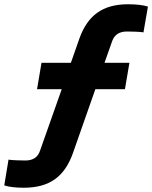

<svg xmlns="http://www.w3.org/2000/svg" viewBox="-65 -694 715 902"><path d="M46 188C169 188 238 135 277 27L383 -275H522L543 -399H426L462 -501C473 -531 496 -546 531 -546C547 -546 595 -545 609 -542L630 -663C609 -670 576 -674 537 -674C416 -674 347 -621 308 -513L268 -399H130L109 -275H225L123 14C113 45 90 60 54 60C37 60 -9 59 -25 56L-45 177C-24 184 9 188 46 188Z"/></svg>

Font: Celebes ExtraBold
Style: Italic
Weight: 800
Italic angle: -10°
Designer: Anugrah Pasau
Foundry: Lafontype
Version: Version 1.000